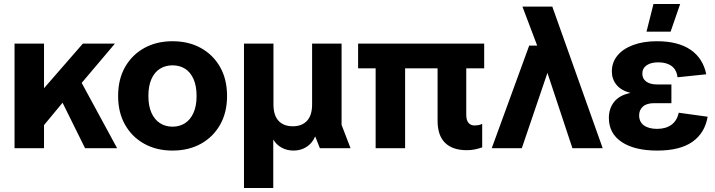

<svg xmlns="http://www.w3.org/2000/svg" viewBox="-20 -744 3590 964"><path d="M163 -70V-292H193L396 -525H557L348 -278L327 -268ZM53 0V-525H201V0ZM407 0 266 -285 345 -411 568 0Z M846 12Q766 12 704.5 -22Q643 -56 608 -117.5Q573 -179 573 -262Q573 -346 608 -407.5Q643 -469 704.5 -503Q766 -537 846 -537Q927 -537 988.5 -503Q1050 -469 1085 -407.5Q1120 -346 1120 -262Q1120 -179 1085 -117.5Q1050 -56 988.5 -22Q927 12 846 12ZM846 -108Q882 -108 909 -125.5Q936 -143 951.5 -177.5Q967 -212 967 -262Q967 -313 951.5 -347.5Q936 -382 909 -399Q882 -416 846 -416Q811 -416 783.5 -399Q756 -382 740.5 -347.5Q725 -313 725 -262Q725 -212 740.5 -177.5Q756 -143 783.5 -125.5Q811 -108 846 -108Z M1205 200V-525H1353V-219Q1353 -165 1378.5 -137.5Q1404 -110 1450 -110Q1496 -110 1521.5 -137.5Q1547 -165 1547 -219V-525H1695V-117L1740 0H1586L1563 -58H1562Q1547 -24 1518.5 -6Q1490 12 1454 12Q1420 12 1393.5 -3Q1367 -18 1353 -42H1352V200Z M2323 10Q2252 10 2214.5 -27Q2177 -64 2177 -138V-450H2321V-168Q2321 -141 2332 -127.5Q2343 -114 2363 -114Q2372 -114 2381 -115.5Q2390 -117 2401 -122V-4Q2380 3 2362.5 6.5Q2345 10 2323 10ZM1866 0V-450H2014V0ZM1778 -401V-525H2411V-401Z M2854 0 2706 -446 2690 -481 2603 -711H2753L3006 0ZM2449 0 2637 -515H2768L2780 -403H2737L2600 0Z M3280 12Q3166 12 3101.5 -31Q3037 -74 3037 -152Q3037 -199 3063.5 -232.5Q3090 -266 3144 -277V-278Q3098 -290 3075 -318.5Q3052 -347 3052 -385Q3052 -431 3080 -465Q3108 -499 3159 -518Q3210 -537 3278 -537Q3385 -537 3447.5 -494Q3510 -451 3526 -371L3382 -356Q3377 -394 3352 -412.5Q3327 -431 3285 -431Q3248 -431 3226.5 -416Q3205 -401 3205 -374Q3205 -349 3224.5 -334.5Q3244 -320 3279 -320H3351V-226H3264Q3227 -226 3208 -209Q3189 -192 3189 -165Q3189 -132 3213 -114.5Q3237 -97 3279 -97Q3323 -97 3351 -117.5Q3379 -138 3388 -178L3533 -158Q3519 -76 3456.5 -32Q3394 12 3280 12ZM3226 -585 3261 -724H3395L3347 -585Z"/></svg>

Font: TikTok Sans 24pt
Style: Bold
Weight: 700
Version: Version 4.000